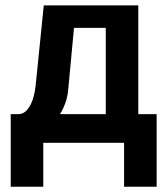

<svg xmlns="http://www.w3.org/2000/svg" viewBox="-20 -540 632 726"><path d="M145.5 -519.5H502.9V-108.4H572.3V166H449.2V0H143.6V166H20.5V-108.4H49.8Q75.2 -108.4 92.8 -139.2Q110.4 -169.9 115.2 -220.7ZM259.8 -434.6 238.3 -205.1Q236.3 -177.7 228 -153.3Q219.7 -128.9 207 -108.4H379.9V-434.6Z"/></svg>

Font: Dinish
Style: Bold
Weight: 700
Designer: Bert Driehuis
Foundry: Playbeing
Version: Version 3.006; git-39231f3c-release